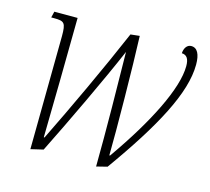

<svg xmlns="http://www.w3.org/2000/svg" viewBox="-85 -645 828 757"><g transform="rotate(15 328.5 -266.5)"><path d="M367 11 411 0C560 -208 644 -363 644 -479C644 -521 632 -545 607 -545C590 -545 579 -529 578 -508C598 -507 608 -494 608 -463C608 -372 530 -217 409 -45H406C408 -140 405 -409 400 -531L363 -527C297 -373 210 -187 141 -47H138C141 -192 143 -355 145 -536H50L44 -511H56C98 -511 104 -505 104 -451L99 12L150 0C215 -130 312 -334 364 -456C366 -337 369 -130 367 11Z"/></g></svg>

Font: Noto Serif Condensed ExtraLight
Style: Italic
Weight: 200
Width: 3
Italic angle: -12°
Designer: Monotype Design Team
Foundry: Monotype Imaging Inc.
Version: Version 2.013